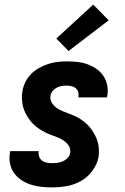

<svg xmlns="http://www.w3.org/2000/svg" viewBox="-20 -804 540 832"><path d="M206 8Q182 8 158.5 5.5Q135 3 113.5 -4Q92 -11 73 -23.5Q54 -36 41 -54Q28 -72 23.5 -95Q19 -118 23 -142Q23 -144 23.5 -145.5Q24 -147 24 -149H148Q148 -149 148 -148Q148 -147 147 -147Q146 -135 150 -124.5Q154 -114 163 -107.5Q172 -101 183 -99Q194 -97 206 -97Q217 -97 229 -98.5Q241 -100 252.5 -105Q264 -110 273 -119.5Q282 -129 284 -141Q287 -157 279 -170.5Q271 -184 258.5 -193Q246 -202 231.5 -208Q217 -214 202.5 -219Q188 -224 174.5 -231Q161 -238 148.5 -246.5Q136 -255 125 -265.5Q114 -276 105.5 -288.5Q97 -301 90 -314.5Q83 -328 79.5 -343.5Q76 -359 75 -375Q74 -391 77 -407Q80 -428 89.5 -447.5Q99 -467 114 -482.5Q129 -498 148.5 -509Q168 -520 188 -526.5Q208 -533 228.5 -535.5Q249 -538 270 -538Q293 -538 315.5 -535.5Q338 -533 359 -525.5Q380 -518 398 -505.5Q416 -493 428 -475Q440 -457 444.5 -434.5Q449 -412 445 -389Q444 -387 444 -385Q444 -383 443 -382H319Q319 -382 319.5 -382.5Q320 -383 320 -384Q322 -394 319 -404.5Q316 -415 308.5 -421.5Q301 -428 290.5 -430.5Q280 -433 270 -433Q259 -433 248 -431.5Q237 -430 226.5 -424.5Q216 -419 208.5 -410Q201 -401 199 -390Q196 -374 204 -360Q212 -346 224.5 -337Q237 -328 251 -322.5Q265 -317 279.5 -311.5Q294 -306 308 -299.5Q322 -293 334.5 -284Q347 -275 358 -264.5Q369 -254 377.5 -241.5Q386 -229 393 -215.5Q400 -202 404 -186.5Q408 -171 408.5 -155.5Q409 -140 407 -123Q401 -92 380.5 -64Q360 -36 330.5 -19.5Q301 -3 269 2.5Q237 8 206 8ZM277 -583 224 -637 384 -784 451 -716Z"/></svg>

Font: Iosevka Curly XBdObl
Style: Regular
Weight: 800
Italic angle: -9°
Monospace: yes
Designer: Belleve Invis
Foundry: Belleve Invis
Version: Version 11.1.0; ttfautohint (v1.8.3)